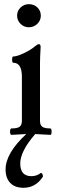

<svg xmlns="http://www.w3.org/2000/svg" viewBox="-20 -643 282 921"><path d="M118.2 -512.2Q95.2 -512.2 78.6 -528.6Q62 -544.9 62 -567.9Q62 -590.8 78.6 -606.9Q95.2 -623 118.2 -623Q143.1 -623 159.4 -607.2Q175.8 -591.3 175.8 -567.9Q175.8 -544.9 158.9 -528.6Q142.1 -512.2 118.2 -512.2ZM35.2 3.9Q28.3 3.9 28.3 -11.5Q28.3 -26.9 35.2 -26.9Q63 -26.9 74 -34.9Q85 -43 85 -63V-274.9Q85 -341.8 43.9 -341.8Q38.1 -341.8 38.1 -356.9Q38.1 -372.1 43.9 -372.1Q61 -372.1 94.2 -387.7Q127.4 -403.3 147.9 -420.9Q159.7 -431.2 167 -431.2Q174.8 -431.2 174.8 -417Q171.9 -364.3 171.9 -341.8V-63Q171.9 -43 182.9 -34.9Q193.8 -26.9 221.2 -26.9Q227.5 -26.9 227.5 -11.5Q227.5 3.9 221.2 3.9Q197.8 2 148.9 0Q77.1 83 77.1 141.1Q77.1 202.1 130.9 202.1Q156.7 202.1 176.8 186Q186 189.9 186 204.1Q151.4 257.8 92.8 257.8Q51.3 257.8 29.1 234.4Q6.8 210.9 6.8 169.9Q6.8 91.8 106 0Q58.1 2 35.2 3.9Z"/></svg>

Font: Junicode SmCond Medium
Style: Regular
Weight: 500
Width: 4
Designer: Peter S. Baker
Version: Version 2.206